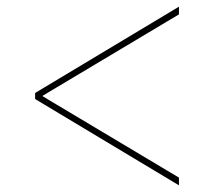

<svg xmlns="http://www.w3.org/2000/svg" viewBox="-20 -592 640 574"><path d="M515 -38V-61L108 -304V-306L515 -549V-572L85 -314V-296Z"/></svg>

Font: IBM Plex Sans Thai Looped Thin
Style: Regular
Weight: 100
Designer: Mike Abbink, Paul van der Laan, Pieter van Rosmalen, Ben Mitchell, Mark Frömberg
Foundry: Bold Monday
Version: Version 1.1